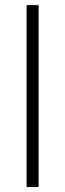

<svg xmlns="http://www.w3.org/2000/svg" viewBox="-20 -748 261 768"><path d="M134.5 -727.5V0H86.5V-727.5Z"/></svg>

Font: Lato Light
Style: Regular
Weight: 300
Designer: Lukasz Dziedzic
Foundry: tyPoland Lukasz Dziedzic
Version: Version 2.007; 2014-02-27